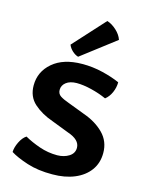

<svg xmlns="http://www.w3.org/2000/svg" viewBox="-122 -877 738 965"><g transform="rotate(15 247.5 -394.0)"><path d="M24.5 -43.5Q25 -67.5 38.8 -95.8Q52.5 -124 72 -136.5Q107 -116.5 151.8 -101Q196.5 -85.5 244.5 -85.5Q280.5 -86 306 -102.2Q331.5 -118.5 331.5 -147Q331.5 -189 267.5 -210.5L178 -245Q119 -265.5 79.5 -300.8Q40 -336 40 -394.5Q40 -466 95.5 -513.5Q151 -561 248.5 -561.5Q303 -562 356.2 -549Q409.5 -536 446.5 -519Q446.5 -492 435 -465.8Q423.5 -439.5 403.5 -424Q367 -440.5 324.2 -451Q281.5 -461.5 246.5 -461.5Q211.5 -461 191.8 -445.5Q172 -430 172 -406.5Q172 -386 188.2 -375.2Q204.5 -364.5 233 -354.5L321 -321Q385 -298.5 425.5 -257.5Q466 -216.5 466 -156Q466 -103.5 438 -65.5Q410 -27.5 360.5 -7Q311 13.5 246 13.5Q171 14 114 -4.5Q57 -23 24.5 -43.5ZM314 -802.5Q339 -795 362.8 -773.2Q386.5 -751.5 395 -726L218.5 -591Q202.5 -595.5 187.5 -609.2Q172.5 -623 166 -640Z"/></g></svg>

Font: Signika Negative SC SemiBold
Style: Regular
Weight: 600
Designer: Anna Giedryś
Foundry: Anna Giedryś
Version: Version 2.000; ttfautohint (v1.8.3) -l 8 -r 50 -G 200 -x 9 -